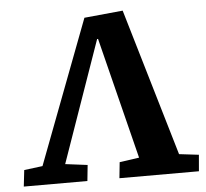

<svg xmlns="http://www.w3.org/2000/svg" viewBox="-51 -764 878 818"><g transform="rotate(-5 388.0 -355.0)"><path d="M18 0 26 -70 105 -80 338 -694 503 -710 689 -80 773 -70 767 0H427L434 -68L518 -80L388 -599H384L202 -80L297 -68L290 0Z"/></g></svg>

Font: Literata 7pt
Style: Bold Italic
Weight: 700
Italic angle: -2°
Designer: Latin by Veronika Burian and Jose Scaglione. Greek by Irene Vlachou. Cyrillic by Vera Evstafieva
Foundry: TypeTogether
Version: Version 3.002